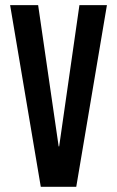

<svg xmlns="http://www.w3.org/2000/svg" viewBox="-20 -720 451 740"><path d="M273.9 0H137.2L19 -700.2H127L206.1 -155.8H208L286.1 -700.2H392.1Z"/></svg>

Font: BaseOne
Style: Regular
Weight: 400
Designer: Domenico Catapano
Foundry: Design by Basse
Version: Version 1.000;PS 001.001;hotconv 1.0.56